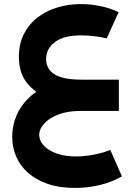

<svg xmlns="http://www.w3.org/2000/svg" viewBox="-20 -546 676 945"><path d="M348 379Q272 379 214.5 359Q157 339 118 304.5Q79 270 59.5 224Q40 178 40 127Q40 73 61 23Q82 -27 124 -66.5Q166 -106 228.5 -130Q291 -154 375 -154V0Q313 0 267.5 17.5Q222 35 197.5 62Q173 89 173 118Q173 146 195.5 170.5Q218 195 259 209.5Q300 224 355 224Q383 224 413 220Q443 216 472 208.5Q501 201 523 192L580 322Q532 350 472 364.5Q412 379 348 379ZM375 0V-154H565V0ZM380 -37Q296 -37 226 -61Q156 -85 114.5 -135.5Q73 -186 73 -266Q73 -331 98 -379.5Q123 -428 165.5 -460.5Q208 -493 263 -509.5Q318 -526 379 -526Q425 -526 474 -516Q523 -506 564 -486L505 -357Q478 -364 443 -368Q408 -372 379 -372Q295 -372 251 -339.5Q207 -307 207 -255Q207 -224 224.5 -201Q242 -178 280.5 -166Q319 -154 380 -154Z"/></svg>

Font: Alexandria SemiBold
Style: Regular
Weight: 600
Designer: Mohamed Gaber
Foundry: Kief Type Foundry
Version: Version 5.100